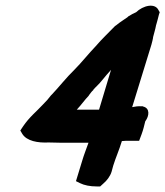

<svg xmlns="http://www.w3.org/2000/svg" viewBox="-20 -658 594 690"><path d="M53 -189 60 -177C76 -151 116 -144 155 -146C166 -146 185 -145 201 -145H298C291 -125 282 -103 275 -79L253 -7L267 0C283 8 304 12 327 12H340L351 2C363 -8 376 -24 381 -41L387 -63C396 -92 408 -118 418 -151C421 -151 427 -152 432 -152H480L489 -176C495 -192 498 -206 502 -222C517 -242 519 -269 495 -275L493 -276H490C476 -277 465 -275 455 -273L524 -497C527 -506 529 -518 530 -522V-523V-524C533 -537 538 -551 541 -568L542 -571C546 -584 548 -594 551 -605L554 -614L550 -621C537 -649 494 -638 469 -614C462 -611 450 -605 441 -599L440 -598L438 -596C429 -589 414 -581 396 -566L394 -565L392 -563C371 -541 347 -519 324 -492C298 -465 273 -433 248 -408C218 -379 191 -344 167 -319L165 -317L163 -315C155 -304 146 -294 133 -281L132 -280C114 -260 85 -237 63 -204ZM256 -264C273 -282 285 -300 298 -313L299 -314V-315C305 -323 311 -331 314 -333L315 -334V-335C323 -345 334 -353 349 -372C359 -384 367 -394 379 -407L336 -264H277Z"/></svg>

Font: SolarCharger
Style: 1052
Weight: 1000
Designer: Mew Too
Foundry: Cannot Into Space Fonts/KineticPlasma Fonts
Version: Version 1.100